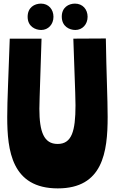

<svg xmlns="http://www.w3.org/2000/svg" viewBox="-20 -1032 637 1063"><path d="M386 -818C398 -491 398 -469 398 -449C398 -305 377 -235 299 -235C223 -235 198 -302 198 -430C198 -444 198 -459 210 -818H34C27 -602 20 -482 20 -384C20 -198 45 11 300 11C549 11 576 -189 576 -385C576 -485 569 -625 566 -819ZM133 -939C133 -885 176 -866 208 -866C247 -866 276 -897 276 -939C276 -980 249 -1012 207 -1012C171 -1012 133 -991 133 -939ZM322 -940C322 -885 365 -866 397 -866C436 -866 465 -897 465 -939C465 -980 438 -1012 395 -1012C360 -1012 322 -991 322 -940Z"/></svg>

Font: Ranchers
Style: Regular
Weight: 400
Designer: Pablo Impallari, Brenda Gallo
Foundry: Pablo Impallari, Brenda Gallo
Version: Version 1.000